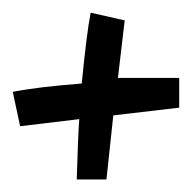

<svg xmlns="http://www.w3.org/2000/svg" viewBox="-23 -416 304 303"><path d="M-2.9 -271Q36.1 -278.8 106 -284.2Q113.8 -364.3 120.1 -396L173.8 -383.8L163.1 -293H259.8V-246.1L155.8 -233.9L145 -132.8H98.1Q100.1 -201.7 102.1 -228L8.8 -216.8Z"/></svg>

Font: Marck Script
Style: Regular
Weight: 400
Designer: Denis Masharov, Marck Fogel
Foundry: Denis Masharov
Version: Version 1.002